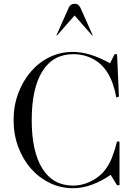

<svg xmlns="http://www.w3.org/2000/svg" viewBox="-20 -981 716 1017"><path d="M526 -68Q556 -102 573 -146Q590 -190 600 -232L613 -230V0H600L566 -55Q521 -23 469 -3.5Q417 16 367 16Q301 16 243.5 -12Q186 -40 143.5 -88.5Q101 -137 76.5 -203Q52 -269 52 -345Q52 -421 76.5 -486.5Q101 -552 143 -601Q185 -650 242 -678Q299 -706 365 -706Q410 -706 457 -692Q504 -678 563 -646L587 -694H600L610 -469L596 -465Q582 -542 552 -592Q522 -642 474 -668Q426 -694 368 -694Q261 -694 204.5 -603.5Q148 -513 148 -345Q148 -178 204.5 -88Q261 2 367 2Q413 2 455 -17.5Q497 -37 526 -68ZM471 -794 468 -793 375 -899 282 -793 279 -794 344 -940Q353 -961 375 -961Q388 -961 394.5 -955Q401 -949 406 -940Z"/></svg>

Font: Libre Caslon Display
Style: Regular
Weight: 400
Designer: Pablo Impallari, Rodrigo Fuenzalida
Foundry: Pablo Impallari, Rodrigo Fuenzalida
Version: Version 1.002; ttfautohint (v1.5)